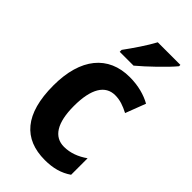

<svg xmlns="http://www.w3.org/2000/svg" viewBox="-239 -834 913 913"><g transform="rotate(45 217.5 -378.0)"><path d="M397 -766H245C221 -721 182 -664 149 -619V-606H242C289 -645 366 -719 397 -757ZM261 10C316 10 360 -2 399 -29V-140C362 -114 323 -99 281 -99C214 -99 177 -156 177 -270C177 -386 214 -445 280 -445C313 -445 340 -435 373 -418L412 -520C375 -541 326 -555 268 -555C124 -555 39 -453 39 -270C39 -78 119 10 261 10Z"/></g></svg>

Font: Noto Sans Display SemiCondensed
Style: Bold
Weight: 700
Width: 4
Designer: Monotype Design Team
Foundry: Monotype Imaging Inc.
Version: Version 1.900